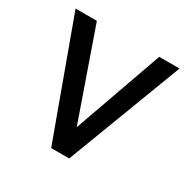

<svg xmlns="http://www.w3.org/2000/svg" viewBox="-121 -611 709 721"><g transform="rotate(30 233.5 -250.0)"><path d="M190.4 0 7.8 -499.5H100.1L234.4 -115.7L370.6 -499.5H458.5L268.6 0Z"/></g></svg>

Font: Pontano Sans Medium
Style: Regular
Weight: 500
Designer: Vernon Adams
Foundry: Vernon Adams
Version: Version 2.001